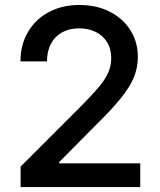

<svg xmlns="http://www.w3.org/2000/svg" viewBox="-20 -758 649 778"><path d="M63.5 0V-83L314 -333.5Q352.5 -372.6 378.4 -402.8Q404.3 -433.1 417.5 -461.7Q430.7 -490.2 430.7 -522.9Q430.7 -560.1 413.8 -587.2Q397 -614.3 367.7 -628.7Q338.4 -643.1 300.3 -643.1Q260.7 -643.1 231.4 -626.7Q202.1 -610.4 186.3 -580.3Q170.4 -550.3 170.4 -509.3H63Q63 -577.6 93.8 -629.2Q124.5 -680.7 178.2 -709.2Q231.9 -737.8 301.8 -737.8Q371.6 -737.8 425 -710.4Q478.5 -683.1 508.5 -635.5Q538.6 -587.9 538.6 -526.9Q538.6 -485.4 523.2 -446.5Q507.8 -407.7 470.7 -361.3Q433.6 -314.9 368.2 -251L219.7 -101.1V-96.2H548.3V0Z"/></svg>

Font: V-Inter
Style: Medium-500
Weight: 500
Designer: Rasmus Andersson
Foundry: rsms
Version: Version 4.000;git-4146feb